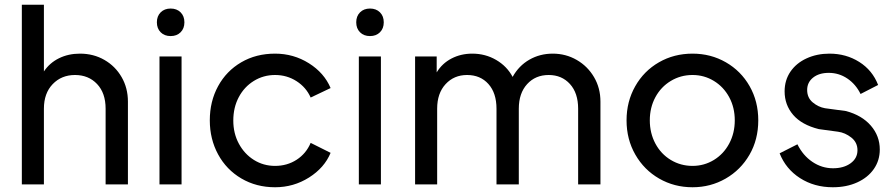

<svg xmlns="http://www.w3.org/2000/svg" viewBox="-20 -777 3775 809"><path d="M72 -757H165V-476Q189 -512 228.5 -531.5Q268 -551 317 -551Q374 -551 420 -524.5Q466 -498 492.5 -452Q519 -406 519 -349V0H425V-319Q425 -385 389 -423Q353 -461 296 -461Q239 -461 202 -422.5Q165 -384 165 -319V0H72Z M652 -539H745V0H652ZM699 -741Q725 -741 741 -725Q757 -709 757 -683Q757 -657 741 -641Q725 -625 699 -625Q673 -625 657 -641Q641 -657 641 -683Q641 -709 657 -725Q673 -741 699 -741Z M864 -270Q864 -350 899 -414Q934 -478 996.5 -514.5Q1059 -551 1139 -551Q1217 -551 1281.5 -510.5Q1346 -470 1373 -406L1289 -366Q1270 -409 1229.5 -435Q1189 -461 1139 -461Q1090 -461 1049.5 -436Q1009 -411 986 -367.5Q963 -324 963 -269Q963 -215 986.5 -171.5Q1010 -128 1050 -103Q1090 -78 1139 -78Q1190 -78 1230 -104Q1270 -130 1289 -175L1373 -133Q1347 -70 1282 -29Q1217 12 1139 12Q1060 12 997 -25Q934 -62 899 -126.5Q864 -191 864 -270Z M1492 -539H1585V0H1492ZM1539 -741Q1565 -741 1581 -725Q1597 -709 1597 -683Q1597 -657 1581 -641Q1565 -625 1539 -625Q1513 -625 1497 -641Q1481 -657 1481 -683Q1481 -709 1497 -725Q1513 -741 1539 -741Z M1729 -539H1820V-472Q1843 -510 1882.5 -530.5Q1922 -551 1970 -551Q2025 -551 2070.5 -524.5Q2116 -498 2140 -453Q2166 -500 2210.5 -525.5Q2255 -551 2309 -551Q2364 -551 2410 -524.5Q2456 -498 2483 -452Q2510 -406 2510 -349V0H2416V-319Q2416 -385 2381.5 -423Q2347 -461 2292 -461Q2236 -461 2201 -422.5Q2166 -384 2166 -319V0H2072V-319Q2072 -385 2038 -423Q2004 -461 1948 -461Q1893 -461 1857.5 -422.5Q1822 -384 1822 -319V0H1729Z M2620 -270Q2620 -349 2656.5 -413.5Q2693 -478 2756.5 -514.5Q2820 -551 2898 -551Q2975 -551 3038.5 -514.5Q3102 -478 3138.5 -414Q3175 -350 3175 -270Q3175 -189 3138 -125Q3101 -61 3037.5 -24.5Q2974 12 2898 12Q2821 12 2757.5 -24.5Q2694 -61 2657 -125.5Q2620 -190 2620 -270ZM2898 -78Q2947 -78 2988 -103Q3029 -128 3052.5 -172Q3076 -216 3076 -270Q3076 -324 3052.5 -367.5Q3029 -411 2988 -436Q2947 -461 2898 -461Q2848 -461 2806.5 -436Q2765 -411 2741.5 -367.5Q2718 -324 2718 -270Q2718 -216 2741.5 -172Q2765 -128 2806.5 -103Q2848 -78 2898 -78Z M3265 -131 3340 -169Q3363 -122 3403 -95Q3443 -68 3490 -68Q3535 -68 3564 -89Q3593 -110 3593 -144Q3593 -177 3567 -197.5Q3541 -218 3511 -222L3430 -233Q3358 -251 3322 -293Q3286 -335 3286 -392Q3286 -439 3310.5 -475Q3335 -511 3378.5 -531Q3422 -551 3475 -551Q3545 -551 3600.5 -516Q3656 -481 3680 -419L3606 -381Q3586 -422 3550.5 -446Q3515 -470 3472 -470Q3431 -470 3406 -450Q3381 -430 3381 -398Q3381 -365 3404.5 -345.5Q3428 -326 3456 -321L3545 -309Q3612 -291 3649.5 -247.5Q3687 -204 3687 -147Q3687 -101 3662 -65Q3637 -29 3592 -8.5Q3547 12 3489 12Q3411 12 3351 -26.5Q3291 -65 3265 -131Z"/></svg>

Font: Eudoxus Sans Medium
Style: Regular
Weight: 500
Designer: Stijn de Vries
Foundry: tokotype
Version: Version 2.005